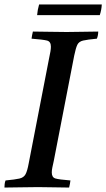

<svg xmlns="http://www.w3.org/2000/svg" viewBox="-32 -843 478 864"><path d="M-12 1Q-12 -6 -11 -15Q-10 -24 -7 -31Q36 -35 55.5 -39.5Q75 -44 83 -59Q91 -74 97 -107L189 -581Q193 -599 195 -611.5Q197 -624 197 -633Q197 -656 179.5 -660.5Q162 -665 110 -669Q112 -685 116 -701Q145 -701 188 -700Q231 -699 268 -699Q302 -699 342 -700Q382 -701 410 -701Q410 -684 404 -669Q361 -665 342 -660.5Q323 -656 316 -641.5Q309 -627 302 -593L210 -119Q206 -101 203.5 -89Q201 -77 201 -67Q201 -45 217 -40Q233 -35 285 -31Q284 -24 282.5 -15Q281 -6 279 1Q250 1 212 0Q174 -1 139 -1Q102 -1 59 0Q16 1 -12 1ZM144 -823H426Q425 -799 417 -775H135Q137 -799 144 -823Z"/></svg>

Font: Tiro Kannada
Style: Italic
Weight: 400
Italic angle: -11°
Designer: Kannada: John Hudson & Fiona Ross, assisted by Kaja Sojewska. Latin: John Hudson with Paul Hanslow, assisted by Kaja Soj
Foundry: Tiro Typeworks Ltd.
Version: Version 1.52